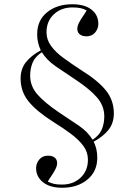

<svg xmlns="http://www.w3.org/2000/svg" viewBox="-20 -731 640 904"><path d="M273 153Q215 153 182.5 127Q150 101 150 61Q150 38 165 20Q180 2 206 2Q226 2 237.5 11Q249 20 249 37Q249 50 240.5 66.5Q232 83 221.5 98Q211 113 205 124Q219 131 233.5 134.5Q248 138 272 138Q325 138 359.5 105.5Q394 73 394 21Q394 -15 372.5 -44Q351 -73 314.5 -100.5Q278 -128 231 -157Q152 -207 114.5 -253.5Q77 -300 77 -361Q77 -406 101.5 -437.5Q126 -469 172 -494Q164 -511 159.5 -529.5Q155 -548 155 -570Q155 -635 201.5 -673Q248 -711 320 -711Q379 -711 411 -685.5Q443 -660 443 -619Q443 -596 428 -578Q413 -560 387 -560Q368 -560 356 -569Q344 -578 344 -595Q344 -609 352.5 -625Q361 -641 371.5 -656Q382 -671 388 -682Q375 -689 360 -692.5Q345 -696 321 -696Q268 -696 233.5 -663.5Q199 -631 199 -579Q199 -544 220.5 -514.5Q242 -485 279 -458Q316 -431 362 -401Q441 -352 478.5 -305.5Q516 -259 516 -197Q516 -152 491.5 -120.5Q467 -89 421 -64Q429 -48 433.5 -29.5Q438 -11 438 12Q438 76 391.5 114.5Q345 153 273 153ZM416 -73Q448 -94 459.5 -122Q471 -150 471 -183Q471 -233 436.5 -272.5Q402 -312 337 -355Q284 -390 242 -419Q200 -448 177 -485Q145 -464 133.5 -436Q122 -408 122 -375Q122 -325 156.5 -286Q191 -247 256 -203Q309 -168 351 -139.5Q393 -111 416 -73Z"/></svg>

Font: Literata 72pt ExtraLight
Style: Regular
Weight: 200
Designer: Latin by Veronika Burian and Jose Scaglione. Greek by Irene Vlachou. Cyrillic by Vera Evstafieva.
Foundry: TypeTogether
Version: Version 3.002